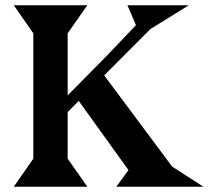

<svg xmlns="http://www.w3.org/2000/svg" viewBox="-20 -706 789 726"><path d="M419.9 0 465.8 -63 277.8 -324.2 235.8 -282.2V-106L310.1 0H32.2L106 -106V-580.1L32.2 -686H310.1L235.8 -580.1V-345.2L383.8 -495.1L494.1 -610.8L461.9 -686H693.8L548.8 -596.2L374 -420.9L630.9 -76.2L749 0Z"/></svg>

Font: Bluu Next
Style: Bold
Weight: 700
Designer: Jean-Baptiste Morizot, Igor Stepanchenko (Cyrillic)
Foundry: Igor Stepanchenko
Version: Version 1.005